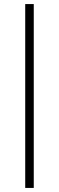

<svg xmlns="http://www.w3.org/2000/svg" viewBox="-20 -720 291 944"><path d="M104 204V-700H146V204Z"/></svg>

Font: Red Hat Display
Style: Regular
Weight: 300
Designer: Pentagram, MCKL
Foundry: Pentagram, MCKL
Version: Version 1.023